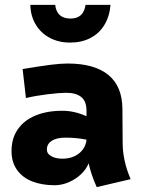

<svg xmlns="http://www.w3.org/2000/svg" viewBox="-20 -749 578 788"><path d="M377 19Q354 -31.7 343.8 -79.1Q334.5 -54.7 312.5 -33.9Q290.5 -13.2 262 -1Q233.4 11.2 204.1 11.2Q153.3 11.2 113.5 -3.9Q73.7 -19 50.5 -50.8Q27.3 -82.5 27.3 -129.9Q27.3 -180.7 52.7 -217.8Q78.1 -254.9 125.2 -274.7Q172.4 -294.4 235.8 -294.4Q285.6 -294.4 335 -272V-294.9Q335 -333 313.7 -350.6Q292.5 -368.2 251 -368.2Q225.1 -368.2 176.5 -362.3Q127.9 -356.4 86.4 -346.7L72.8 -465.8Q147.9 -478 188.7 -483.2Q229.5 -488.3 257.3 -488.3Q367.7 -488.3 424.8 -441.4Q481.9 -394.5 482.4 -301.8L483.4 -161.1Q483.9 -88.9 516.1 -13.7ZM335 -175.8Q294.4 -184.1 248 -184.1Q212.4 -184.1 192.1 -170.9Q171.9 -157.7 172.4 -134.3Q172.4 -118.2 190.4 -107.9Q208.5 -97.7 236.8 -97.7Q264.6 -97.7 286.4 -108.2Q308.1 -118.7 320.8 -136.7Q333.5 -154.8 335 -175.8ZM104.5 -729H206.5Q212.9 -672.9 269.5 -672.9Q323.2 -672.9 331.1 -729H433.6Q429.7 -681.6 408.4 -646.7Q387.2 -611.8 351.1 -593Q314.9 -574.2 267.6 -574.2Q220.7 -574.2 184.1 -593.8Q147.5 -613.3 126.5 -648.4Q105.5 -683.6 104.5 -729Z"/></svg>

Font: Selawik
Style: Bold
Weight: 700
Designer: Aaron Bell
Foundry: Microsoft Corporation
Version: Version 1.01